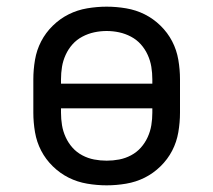

<svg xmlns="http://www.w3.org/2000/svg" viewBox="-20 -548 640 576"><path d="M300 8Q271 8 241.5 3Q212 -2 186 -15Q160 -28 138.5 -49Q117 -70 103.5 -96Q90 -122 85 -151.5Q80 -181 80 -210V-310Q80 -339 85 -368.5Q90 -398 103.5 -424Q117 -450 138.5 -471Q160 -492 186 -505Q212 -518 241.5 -523Q271 -528 300 -528Q329 -528 358.5 -523Q388 -518 414 -505Q440 -492 461.5 -471Q483 -450 496.5 -424Q510 -398 515 -368.5Q520 -339 520 -310V-210Q520 -181 515 -151.5Q510 -122 496.5 -96Q483 -70 461.5 -49Q440 -28 414 -15Q388 -2 358.5 3Q329 8 300 8ZM163 -297H437V-310Q437 -329 434 -347.5Q431 -366 423 -383.5Q415 -401 402.5 -415Q390 -429 373 -438Q356 -447 337.5 -451Q319 -455 300 -455Q281 -455 262.5 -451Q244 -447 227 -438Q210 -429 197.5 -415Q185 -401 177 -383.5Q169 -366 166 -347.5Q163 -329 163 -310ZM300 -66Q319 -66 337.5 -69.5Q356 -73 373 -82Q390 -91 402.5 -105Q415 -119 423 -136.5Q431 -154 434 -172.5Q437 -191 437 -210V-223H163V-210Q163 -191 166 -172.5Q169 -154 177 -136.5Q185 -119 197.5 -105Q210 -91 227 -82Q244 -73 262.5 -69.5Q281 -66 300 -66Z"/></svg>

Font: Iosevka SS04 Extended
Style: Regular
Weight: 400
Width: 7
Monospace: yes
Designer: Belleve Invis
Foundry: Belleve Invis
Version: Version 19.0.0; ttfautohint (v1.8.4)